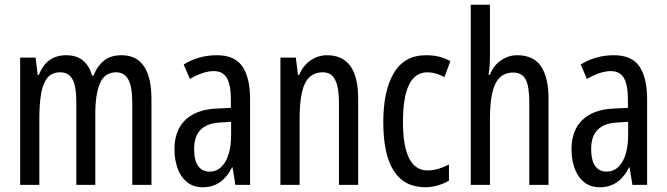

<svg xmlns="http://www.w3.org/2000/svg" viewBox="-20 -780 2813 810"><path d="M493 -547Q619 -547 619 -360V0H538V-345Q538 -415 521 -445Q504 -475 470 -475Q422 -475 402 -429.5Q382 -384 382 -296V0H302V-348Q302 -417 285.5 -446Q269 -475 234 -475Q198 -475 179 -450.5Q160 -426 153 -382Q146 -338 146 -281V0H65V-537H130L139 -464H144Q176 -547 259 -547Q305 -547 332 -523Q359 -499 368 -461H374Q393 -505 421 -526Q449 -547 493 -547Z M895 -547Q971 -547 1003 -499Q1035 -451 1035 -362V0H973L961 -74H959Q917 10 836 10Q795 10 768 -12.5Q741 -35 728.5 -71.5Q716 -108 716 -150Q716 -230 762 -274Q808 -318 893 -322L954 -325V-360Q954 -422 937 -451Q920 -480 882 -480Q838 -480 781 -447L755 -508Q818 -547 895 -547ZM907 -263Q799 -257 799 -152Q799 -103 816 -79.5Q833 -56 864 -56Q906 -56 930.5 -97.5Q955 -139 955 -212V-266Z M1360 -547Q1491 -547 1491 -364V0H1410V-348Q1410 -411 1394 -443Q1378 -475 1342 -475Q1290 -475 1267 -429Q1244 -383 1244 -279V0H1163V-537H1228L1237 -464H1242Q1259 -504 1290.5 -525.5Q1322 -547 1360 -547Z M1775 10Q1597 10 1597 -265Q1597 -397 1641.5 -472Q1686 -547 1777 -547Q1809 -547 1834 -540.5Q1859 -534 1880 -522L1855 -455Q1817 -475 1783 -475Q1680 -475 1680 -266Q1680 -61 1784 -61Q1806 -61 1828.5 -67.5Q1851 -74 1874 -86V-18Q1853 -5 1825.5 2.5Q1798 10 1775 10Z M2047 -545Q2047 -501 2041 -465H2047Q2062 -504 2093.5 -525.5Q2125 -547 2162 -547Q2231 -547 2262.5 -500Q2294 -453 2294 -364V0H2213V-348Q2213 -416 2197.5 -445Q2182 -474 2145 -474Q2093 -474 2070 -427Q2047 -380 2047 -279V0H1966V-760H2047Z M2570 -547Q2646 -547 2678 -499Q2710 -451 2710 -362V0H2648L2636 -74H2634Q2592 10 2511 10Q2470 10 2443 -12.5Q2416 -35 2403.5 -71.5Q2391 -108 2391 -150Q2391 -230 2437 -274Q2483 -318 2568 -322L2629 -325V-360Q2629 -422 2612 -451Q2595 -480 2557 -480Q2513 -480 2456 -447L2430 -508Q2493 -547 2570 -547ZM2582 -263Q2474 -257 2474 -152Q2474 -103 2491 -79.5Q2508 -56 2539 -56Q2581 -56 2605.5 -97.5Q2630 -139 2630 -212V-266Z"/></svg>

Font: Noto Sans Oriya ExtCond
Style: Regular
Weight: 400
Width: 2
Designer: Amélie Bonet and Sol Matas
Foundry: Google LLC
Version: Version 2.006; ttfautohint (v1.8.4.7-5d5b)